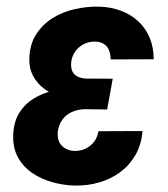

<svg xmlns="http://www.w3.org/2000/svg" viewBox="-20 -558 514 588"><path d="M207.5 -287.6 319.8 -287.1 308.1 -222.7 238.8 -223.6Q217.3 -222.7 200.2 -215.1Q183.1 -207.5 171.9 -192.6Q160.6 -177.7 157.2 -156.2Q155.8 -143.6 158.2 -132.6Q160.6 -121.6 167.7 -113.5Q174.8 -105.5 185.1 -100.8Q195.3 -96.2 208.5 -95.7Q227.5 -95.7 242.9 -103.3Q258.3 -110.8 268.3 -124.3Q278.3 -137.7 281.7 -156.2L416.5 -156.7Q413.1 -115.2 395 -83.7Q377 -52.2 348.4 -31Q319.8 -9.8 283.7 0.7Q247.6 11.2 208 10.3Q173.8 9.3 139.6 -0.2Q105.5 -9.8 77.9 -28.8Q50.3 -47.9 34.7 -76.7Q19 -105.5 20.5 -145Q22 -184.1 38.3 -211.2Q54.7 -238.3 81.5 -255.1Q108.4 -272 141.1 -279.8Q173.8 -287.6 207.5 -287.6ZM313.5 -252 217.3 -252.9Q189.9 -253.4 163.1 -262Q136.2 -270.5 115 -286.4Q93.8 -302.2 81.3 -325.7Q68.8 -349.1 69.8 -379.9Q71.3 -422.4 90.6 -452.6Q109.9 -482.9 140.6 -502.2Q171.4 -521.5 208.7 -530Q246.1 -538.6 283.7 -537.6Q319.8 -536.6 350.3 -525.1Q380.9 -513.7 403.3 -492.9Q425.8 -472.2 438.2 -442.6Q450.7 -413.1 450.7 -376.5L318.8 -376Q318.8 -392.1 313.7 -404.5Q308.6 -417 297.4 -423.8Q286.1 -430.7 268.6 -430.7Q251 -430.2 236.1 -422.6Q221.2 -415 210.9 -401.1Q200.7 -387.2 198.2 -369.1Q196.8 -357.9 198.7 -348.4Q200.7 -338.9 206.3 -332.3Q211.9 -325.7 220.9 -322Q230 -318.4 241.2 -317.4L325.2 -316.9Z"/></svg>

Font: Roboto Condensed
Style: Bold Italic
Weight: 700
Italic angle: -12°
Designer: Christian Robertson
Foundry: Google
Version: Version 3.0